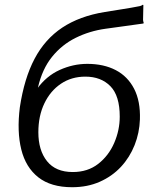

<svg xmlns="http://www.w3.org/2000/svg" viewBox="-20 -773 652 803"><path d="M281.7 10Q192.9 10 140.3 -31.4Q87.6 -72.8 69 -147.9Q50.3 -223 63 -324.3L105.1 -402.1L134.9 -401.3Q173.8 -455.2 229.9 -480.6Q285.9 -505.9 345 -505.9Q413.9 -505.9 464.1 -479.7Q514.3 -453.5 541 -401.6Q567.7 -349.7 565.2 -273.6Q563.3 -217.5 542.9 -166Q522.4 -114.6 485.8 -75.2Q449.1 -35.8 397.5 -12.9Q345.9 10 281.7 10ZM284.3 -53.5Q346.9 -53.5 390.7 -87.6Q434.4 -121.6 457.6 -175.1Q480.8 -228.7 480.8 -285.2Q480.8 -372.7 441.6 -412.6Q402.3 -452.5 337 -452.5Q279.2 -452.5 234.9 -422.8Q190.6 -393 165.5 -340.5Q140.4 -288.1 140.4 -220Q140.4 -144.2 176.7 -98.9Q213 -53.5 284.3 -53.5ZM125.4 -343.3 63 -324.3Q81.2 -445 124.6 -527.2Q168 -609.4 240.4 -657.5Q312.8 -705.5 417.4 -722.7Q458.5 -729.4 493.6 -734.9Q528.8 -740.3 564.1 -747.3Q571.5 -748.9 575 -751.8Q578.6 -754.7 579.6 -751L578.3 -690.2Q578.7 -683.8 580.4 -679.5Q582.2 -675.2 578.4 -674.5Q531.3 -667.6 497.3 -663.2Q463.4 -658.8 421 -652.7Q354.4 -643.4 296.6 -614.8Q238.7 -586.2 197.6 -535.2Q156.4 -484.2 138.7 -406.7Z"/></svg>

Font: Libre Franklin Thin
Style: Italic
Weight: 100
Italic angle: -8°
Designer: Pablo Impallari, Rodrigo Fuenzalida, Nhung Nguyen
Foundry: Impallari Type
Version: Version 3.000